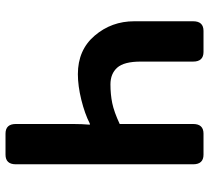

<svg xmlns="http://www.w3.org/2000/svg" viewBox="-50 -690 740 679"><g transform="rotate(90 319.5 -350.0)"><path d="M54.7 -455.1V-663.6Q54.7 -700.2 88.9 -700.2H163.1Q197.3 -700.2 197.3 -663.6V-478.5Q197.3 -418.9 218.8 -395Q240.2 -371.1 277.8 -371.1Q313 -371.1 344 -377.4Q375 -383.8 418 -403.8V-663.6Q418 -700.2 452.1 -700.2H526.4Q560.5 -700.2 560.5 -663.6V-36.6Q560.5 0 526.4 0H452.1Q418 0 418 -36.6V-239.7Q418 -269 420.4 -298.3H417Q381.8 -280.3 332.5 -268.1Q283.2 -255.9 241.7 -255.9Q156.2 -255.9 105.5 -315.4Q54.7 -375 54.7 -455.1Z"/></g></svg>

Font: Istok Web
Style: Bold
Weight: 700
Designer: Andrey V. Panov
Foundry: Andrey V. Panov
Version: Version 1.0.2g